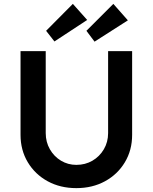

<svg xmlns="http://www.w3.org/2000/svg" viewBox="-20 -965 788 991"><path d="M374 6Q291 6 226 -29.5Q161 -65 123.5 -127.5Q86 -190 86 -269V-701H216V-278Q216 -232 237.5 -194.5Q259 -157 295 -135.5Q331 -114 374 -114Q420 -114 457 -135.5Q494 -157 516 -194.5Q538 -232 538 -278V-701H662V-269Q662 -190 624.5 -127.5Q587 -65 522 -29.5Q457 6 374 6ZM261 -751 218 -806 356 -945 430 -862ZM468 -750 426 -806 565 -945 640 -860Z"/></svg>

Font: Readex Pro Medium
Style: Regular
Weight: 500
Designer: Bonnie Shaver-Troup, Thomas Jockin
Foundry: Lexend
Version: Version 1.204; ttfautohint (v1.8.4.7-5d5b)